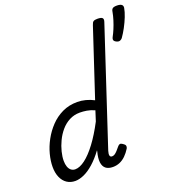

<svg xmlns="http://www.w3.org/2000/svg" viewBox="-185 -1230 1294 1398"><g transform="rotate(-20 461.5 -531.5)"><path d="M159 17Q122 17 94.5 -1.5Q67 -20 52 -54.5Q37 -89 37 -135Q37 -181 50.5 -233Q64 -285 91.5 -335.5Q119 -386 158.5 -427.5Q198 -469 250 -494Q302 -519 367 -519Q398 -519 431 -510.5Q464 -502 494 -486L666 -1006Q672 -1026 681.5 -1032Q691 -1038 711 -1038Q742 -1038 750.5 -1028.5Q759 -1019 752 -999L458 -108Q451 -85 454 -72.5Q457 -60 471 -60Q482 -60 492 -66.5Q502 -73 513 -85Q524 -97 537 -113Q545 -123 553.5 -125Q562 -127 575 -118Q591 -108 593.5 -98Q596 -88 590 -77Q572 -48 550.5 -27Q529 -6 504 4.5Q479 15 451 15Q416 15 396 -1Q376 -17 372 -49.5Q368 -82 381 -130Q381 -133 381.5 -135.5Q382 -138 383 -140Q343 -86 303.5 -51Q264 -16 227 0.5Q190 17 159 17ZM128 -150Q128 -123 135 -103.5Q142 -84 155.5 -73.5Q169 -63 187 -63Q222 -63 264.5 -95Q307 -127 353.5 -189Q400 -251 446 -339L471 -417Q439 -431 411 -435.5Q383 -440 358 -440Q313 -440 276 -420.5Q239 -401 211.5 -368.5Q184 -336 165.5 -297Q147 -258 137.5 -219.5Q128 -181 128 -150ZM786 -835Q771 -842 767.5 -852Q764 -862 774 -880Q784 -898 796 -926.5Q808 -955 818 -987Q828 -1019 833 -1047Q835 -1064 844 -1072Q853 -1080 878 -1080Q902 -1080 913.5 -1072Q925 -1064 923 -1047Q918 -1017 903.5 -980.5Q889 -944 870 -908.5Q851 -873 831 -845Q826 -838 814.5 -832.5Q803 -827 786 -835Z"/></g></svg>

Font: Playwrite IN
Style: Regular
Weight: 400
Designer: Veronika Burian, José Scaglione
Foundry: TypeTogether
Version: Version 1.002